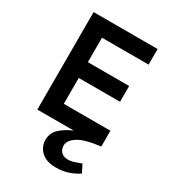

<svg xmlns="http://www.w3.org/2000/svg" viewBox="-184 -644 834 938"><g transform="rotate(30 233.5 -175.0)"><path d="M268 0Q222 20 196.5 45.5Q171 71 171 108Q171 146 199.5 173Q228 200 281 200Q320 200 350 190Q380 180 408 162L386 118Q379 120 356.5 128.5Q334 137 314 137Q289 137 275.5 123Q262 109 262 87Q262 59 298 35Q334 11 424 0V-89H161V-235H394V-324H161V-462H424V-550H63V0Z"/></g></svg>

Font: Cambay Devanagari
Style: Regular
Weight: 700
Designer: Pooja Saxena
Foundry: Pooja Saxena
Version: Version 1.095;PS 001.095;hotconv 1.0.70;makeotf.lib2.5.58329